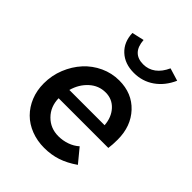

<svg xmlns="http://www.w3.org/2000/svg" viewBox="-212 -860 986 986"><g transform="rotate(45 281.0 -366.5)"><path d="M465 -51Q419 -19 375 -4.5Q331 10 281 10Q230 10 186 -7Q142 -24 111 -55Q80 -86 62.5 -129Q45 -172 45 -223Q45 -281 66 -333Q87 -385 122.5 -424Q158 -463 206.5 -485.5Q255 -508 309 -508Q402 -508 460 -446Q518 -384 518 -287Q518 -268 517 -253Q516 -238 514 -223H153Q154 -163 193 -123.5Q232 -84 290 -84Q322 -84 352 -94.5Q382 -105 404 -125ZM303 -415Q253 -415 215 -380.5Q177 -346 162 -292H418Q414 -346 382.5 -380.5Q351 -415 303 -415ZM337 -653Q374 -653 403 -674.5Q432 -696 451 -738L520 -717Q493 -656 444.5 -622Q396 -588 334 -588Q268 -588 227 -626Q186 -664 184 -728L250 -743Q253 -698 275 -675.5Q297 -653 337 -653Z"/></g></svg>

Font: Red Hat Text Medium
Style: Italic
Weight: 500
Italic angle: -12°
Designer: Pentagram / MCKL
Foundry: Pentagram / MCKL
Version: Version 1.003; Red Hat Text Medium Italic